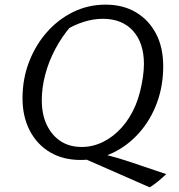

<svg xmlns="http://www.w3.org/2000/svg" viewBox="-20 -680 773 827"><path d="M625 127 315 -9 352 -32Q401 -22 444.5 -11Q488 0 539 17L696 70Q678 87 661 101Q644 115 625 127ZM327 9Q252 9 196 -24Q140 -57 108.5 -117Q77 -177 77 -257Q77 -340 105 -413Q133 -486 182 -541.5Q231 -597 295.5 -628.5Q360 -660 435 -660Q510 -660 565.5 -627Q621 -594 652 -535Q683 -476 683 -395Q683 -310 656 -237Q629 -164 580 -108.5Q531 -53 466.5 -22Q402 9 327 9ZM332 -47Q380 -47 424.5 -69Q469 -91 505 -131.5Q541 -172 564 -227Q575 -253 583 -284.5Q591 -316 595.5 -347.5Q600 -379 600 -404Q600 -495 553 -547Q506 -599 423 -599Q382 -599 339.5 -585.5Q297 -572 256 -546L286 -568Q247 -523 218.5 -469.5Q190 -416 175 -359.5Q160 -303 160 -248Q160 -187 181.5 -142Q203 -97 241 -72Q279 -47 332 -47Z"/></svg>

Font: Piazzolla 24pt
Style: Italic
Weight: 400
Italic angle: -11.3°
Designer: Juan Pablo del Peral
Foundry: Huerta Tipografica
Version: Version 2.005